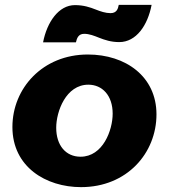

<svg xmlns="http://www.w3.org/2000/svg" viewBox="-20 -756 694 789"><path d="M313 13C502 13 623 -127 623 -286C623 -442 496 -532 341 -532C155 -532 31 -393 31 -234C31 -70 169 13 313 13ZM311 -112C250 -112 211 -159 211 -231C211 -298 251 -408 343 -408C400 -408 443 -364 443 -289C443 -221 403 -112 311 -112ZM157 -582H292C296 -599 302 -617 326 -617C347 -617 367 -609 387 -601C410 -592 436 -583 470 -583C540 -583 587 -652 603 -736H468C465 -719 459 -702 434 -702C414 -702 393 -709 373 -717C350 -726 324 -735 288 -735C221 -735 173 -665 157 -582Z"/></svg>

Font: Fixel Display ExtraBold
Style: Italic
Weight: 800
Italic angle: -10°
Designer: AlfaBravo + MacPaw
Foundry: Kyrylo Tkachov, Marchela Mozhyna, Serhii Makarenko, Maria Weinstein, Zakhar Kryvoshyya
Version: Version 1.210;Glyphs 3.2 (3217)